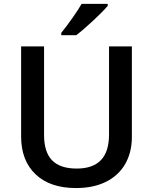

<svg xmlns="http://www.w3.org/2000/svg" viewBox="-20 -951 782 981"><path d="M653.8 -713.9V-252Q653.8 -172.9 619.9 -113.5Q585.9 -54.2 521.7 -22.2Q457.5 9.8 368.2 9.8Q235.4 9.8 161.6 -60.5Q87.9 -130.9 87.9 -253.9V-713.9H205.1V-262.2Q205.1 -173.8 246.1 -131.8Q287.1 -89.8 372.1 -89.8Q537.1 -89.8 537.1 -263.2V-713.9ZM293 -771V-783.2Q320.8 -817.4 350.3 -859.4Q379.9 -901.4 397 -931.2H530.3V-920.9Q504.9 -891.1 454.3 -844Q403.8 -796.9 369.1 -771Z"/></svg>

Font: CAA NEO Sans SemiBold
Style: Regular
Weight: 600
Version: Version 1.10